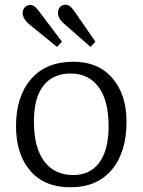

<svg xmlns="http://www.w3.org/2000/svg" viewBox="-20 -781 605 815"><path d="M279 14Q169 14 108.5 -56Q48 -126 48 -246Q48 -372 112 -445.5Q176 -519 292 -519Q397 -519 457 -449.5Q517 -380 517 -264Q517 -135 454.5 -60.5Q392 14 279 14ZM291 -38Q363 -38 402 -91.5Q441 -145 441 -246Q441 -354 398.5 -411.5Q356 -469 280 -469Q205 -469 164.5 -417.5Q124 -366 124 -265Q124 -155 167.5 -96.5Q211 -38 291 -38ZM364 -582 258 -675Q240 -690 233 -702Q226 -714 226 -726Q226 -741 234.5 -751Q243 -761 259 -761Q276 -761 294 -736L385 -604ZM222 -582 110 -673Q76 -700 76 -726Q76 -739 85 -749.5Q94 -760 110 -760Q126 -760 145 -734L243 -604Z"/></svg>

Font: Literata 12pt Light
Style: Regular
Weight: 300
Designer: Latin by Veronika Burian and Jose Scaglione. Greek by Irene Vlachou. Cyrillic by Vera Evstafieva.
Foundry: TypeTogether
Version: Version 3.002